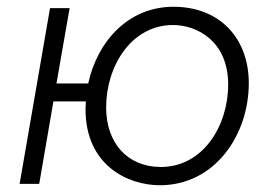

<svg xmlns="http://www.w3.org/2000/svg" viewBox="-20 -544 811 568"><path d="M453 4C616 4 716 -145 716 -298C716 -430 631 -524 493 -524C360 -524 268 -422 241 -297H147L186 -520H128L38 0H96L138 -244H234L233 -221C233 -55 358 4 453 4ZM456 -50C357 -50 294 -121 294 -226C294 -349 369 -470 492 -470C562 -470 655 -423 655 -294C655 -171 580 -50 456 -50Z"/></svg>

Font: Fixel Text 20240404 Light
Style: Italic
Weight: 300
Width: 4
Italic angle: -10°
Designer: AlfaBravo + MacPaw
Foundry: Kyrylo Tkachov, Marchela Mozhyna, Serhii Makarenko, Maria Weinstein, Zakhar Kryvoshyya
Version: Version 1.211;Glyphs 3.2 (3225)